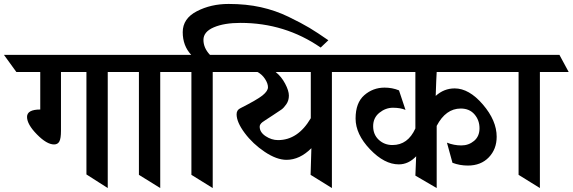

<svg xmlns="http://www.w3.org/2000/svg" viewBox="-103 -953 2902 973"><path d="M443 -588V0L335 -69V-588H206V-290Q206 -252 198 -236.5Q190 -221 171 -221Q134 -221 84 -272Q34 -323 34 -360.5Q34 -398 101 -398V-588H-20L-83 -675H542L606 -588Z M709 -588V0L601 -67V-588H499L452 -675H808L855 -588Z M1116 -837Q1033 -837 980.5 -814.5Q928 -792 928 -751Q928 -710 961 -675H1073L1126 -588H975V0L867 -67V-588H768L715 -675H866Q823 -721 823 -790Q823 -859 894.5 -896Q966 -933 1055.5 -933Q1145 -933 1219 -916.5Q1293 -900 1359 -868Q1425 -836 1465 -812Q1505 -788 1561 -749L1522 -712Q1341 -837 1116 -837Z M1579 -588V0L1471 -67L1475 -202Q1416 -143 1349 -143Q1299 -143 1238.5 -183.5Q1178 -224 1137 -279Q1096 -334 1096 -374Q1096 -396 1116 -405Q1201 -448 1228 -470Q1255 -492 1255 -511Q1255 -530 1240 -553Q1225 -576 1202 -588H1033L973 -675H1678L1738 -588ZM1306 -243Q1407 -243 1472 -354V-588H1294Q1323 -565 1342 -529Q1361 -493 1361 -468.5Q1361 -444 1348.5 -425.5Q1336 -407 1323.5 -398Q1311 -389 1281.5 -370Q1252 -351 1242.5 -344.5Q1233 -338 1227 -334Q1213 -323 1213 -311Q1213 -283 1243 -263Q1273 -243 1306 -243Z M1918 -120Q1845 -120 1772 -196.5Q1699 -273 1699 -352.5Q1699 -432 1743 -470.5Q1787 -509 1846 -509Q1885 -509 1919 -495L1952 -396Q1926 -407 1888.5 -407Q1851 -407 1819.5 -381.5Q1788 -356 1788 -313.5Q1788 -271 1816.5 -244.5Q1845 -218 1886 -218Q1964 -218 2002 -302V-588H1638L1578 -675H2466L2526 -588H2110Q2108 -558 2105 -467Q2147 -505 2201 -505Q2274 -505 2344 -423.5Q2414 -342 2414 -260Q2414 -197 2374 -155.5Q2334 -114 2268 -114Q2227 -114 2190 -128L2162 -230Q2198 -216 2235 -216Q2272 -216 2299.5 -239Q2327 -262 2327 -303Q2327 -344 2301.5 -373.5Q2276 -403 2232 -403Q2156 -403 2110 -315V0L2002 -63L2006 -161Q1967 -120 1918 -120Z M2633 -588V0L2525 -67V-588H2423L2376 -675H2732L2779 -588Z"/></svg>

Font: Halant SemiBold
Style: Regular
Weight: 600
Designer: Hitesh Malaviya (Devanagari), Satya Rajpurohit (Latin)
Foundry: Indian Type Foundry
Version: Version 1.101;PS 1.0;hotconv 1.0.78;makeotf.lib2.5.61930; tt